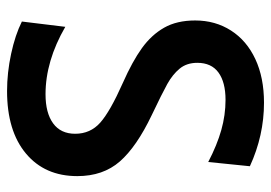

<svg xmlns="http://www.w3.org/2000/svg" viewBox="-132 -622 768 544"><g transform="rotate(90 252.0 -350.0)"><path d="M41 -28 56 -151Q153 -95 247 -95Q300 -95 329.5 -116.5Q359 -138 359 -179Q359 -222 327.5 -250Q296 -278 215 -314Q154 -341 116.5 -368Q79 -395 58.5 -431Q38 -467 38 -519Q38 -576 66.5 -620.5Q95 -665 147.5 -689.5Q200 -714 271 -714Q364 -714 451 -674L439 -556Q391 -581 348.5 -593Q306 -605 263 -605Q213 -605 185.5 -585Q158 -565 158 -525Q158 -495 174.5 -475Q191 -455 218 -440Q245 -425 306 -396Q396 -353 437.5 -305.5Q479 -258 479 -185Q479 -93 415 -39.5Q351 14 238 14Q186 14 132.5 2.5Q79 -9 41 -28Z"/></g></svg>

Font: Cabin Condensed SemiBold
Style: Regular
Weight: 600
Width: 3
Designer: Pablo Impallari
Foundry: Pablo Impallari. http://www.impallari.com Igino Marini. http://www.ikern.com
Version: Version 2.200